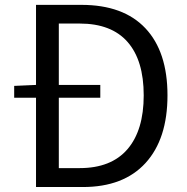

<svg xmlns="http://www.w3.org/2000/svg" viewBox="-20 -753 752 773"><path d="M216.8 -76.2H300.8Q427.7 -76.2 493.2 -152.3Q558.6 -228.5 558.6 -369.1Q558.6 -509.8 493.7 -584Q428.7 -658.2 300.8 -658.2H216.8V-411.1H383.8V-359.4H216.8ZM125 -733.4H307.6Q476.6 -733.4 565.4 -639.2Q654.3 -544.9 654.3 -369.1Q654.3 -193.4 565.9 -96.7Q477.5 0 313.5 0H125V-359.4H37.1V-407.2L125 -411.1Z"/></svg>

Font: Gen Shin Gothic Regular
Style: Regular
Weight: 400
Designer: [Source Han Sans]
Ryoko NISHIZUKA  (kana & ideographs); Paul D. Hunt (Latin, Greek & Cyrillic); Wenlong ZHANG  (bopomofo
Version: Version 1.002.20150607